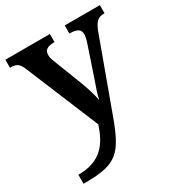

<svg xmlns="http://www.w3.org/2000/svg" viewBox="-181 -655 936 1008"><g transform="rotate(-30 287.0 -151.5)"><path d="M31 179V233H45C235 233 274 189 343 1L494 -412C515 -470 532 -486 570 -487H574V-536H361V-487H365C407 -486 427 -475 427 -444C427 -432 422 -411 417 -397L353 -207C342 -176 329 -141 322 -106C317 -136 300 -192 283 -235L217 -405C211 -420 208 -433 208 -445C208 -474 227 -487 268 -487H271V-536H1V-487H5C41 -487 55 -478 72 -437L254 2C221 103 169 179 31 179Z"/></g></svg>

Font: Noto Serif Devanagari SemiBold
Style: Regular
Weight: 600
Designer: Universal Thirst, Indian Type Foundry and the Monotype Design Team
Foundry: Monotype Imaging Inc.
Version: Version 2.004